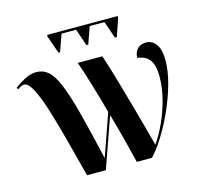

<svg xmlns="http://www.w3.org/2000/svg" viewBox="-103 -817 971 928"><g transform="rotate(-15 383.0 -352.5)"><path d="M241 -608 210 -696V-705H563V-696L533 -608H523L494 -693H420L390 -608H381L352 -693H279L249 -608ZM221 0Q195 -101 171 -191.5Q147 -282 125 -352Q103 -422 81.5 -462Q60 -502 40 -502Q26 -502 7 -487L2 -496Q23 -513 53 -529Q83 -545 113 -545Q146 -545 171 -523.5Q196 -502 218.5 -449Q241 -396 266 -301Q291 -206 325 -58L399 -269Q378 -346 356 -419Q334 -492 318 -536H441Q458 -487 479.5 -412.5Q501 -338 526.5 -247Q552 -156 578 -57Q607 -98 630.5 -150.5Q654 -203 668.5 -260Q683 -317 683 -372Q683 -428 662.5 -454.5Q642 -481 602 -485Q603 -514 619 -530Q635 -546 661 -546Q693 -546 712 -519Q731 -492 731 -438Q731 -386 714 -324Q697 -262 669.5 -200Q642 -138 609.5 -85.5Q577 -33 546 0H470Q459 -47 442 -112.5Q425 -178 404 -252L315 0Z"/></g></svg>

Font: Noto Serif Display Condensed
Style: Bold
Weight: 700
Width: 3
Designer: Monotype Design Team
Foundry: Monotype Imaging Inc.
Version: Version 2.009